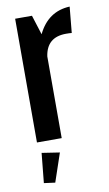

<svg xmlns="http://www.w3.org/2000/svg" viewBox="-80 -552 434 764"><g transform="rotate(-10 137.0 -170.0)"><path d="M36 -500H104L129 -421Q170 -506 258 -510L248 -405Q240 -406 225 -406Q147 -406 136 -330V0H36ZM35 164 47 44 119 55 80 170Z"/></g></svg>

Font: Piscolabis
Style: Regular
Weight: 400
Designer: Ariel Martín Pérez
Foundry: Tunera Type Foundry
Version: Version 1.000